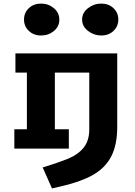

<svg xmlns="http://www.w3.org/2000/svg" viewBox="-20 -829 751 1071"><path d="M60 0V-108H130V-424H66V-531H634V-122Q634 -21 600 44.5Q566 110 492 150.5Q418 191 270 222L218 105Q292 83 353 59Q414 35 446 -4.5Q478 -44 478 -108V-424H286V-108H364V0ZM141 -656.5Q114 -682 114 -720Q114 -758 141 -783.5Q168 -809 209 -809Q250 -809 280.5 -783.5Q311 -758 311 -719.5Q311 -681 280.5 -656Q250 -631 209 -631Q168 -631 141 -656.5ZM471 -656.5Q438 -682 438 -720Q438 -758 471 -783.5Q504 -809 545 -809Q586 -809 613 -783.5Q640 -758 640 -720Q640 -682 613 -656.5Q586 -631 545 -631Q504 -631 471 -656.5Z"/></svg>

Font: Fix15 Mono
Style: Bold
Weight: 700
Designer: Carrois Corporate & Edenspiekermann AG
Foundry: Carrois Corporate GbR & Edenspiekermann AG
Version: Version 3.206